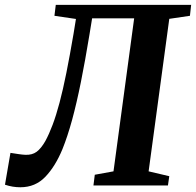

<svg xmlns="http://www.w3.org/2000/svg" viewBox="-48 -763 806 790"><path d="M331 -687.5 320 -620Q302.5 -513.5 285 -426.2Q267.5 -339 248.8 -270.2Q230 -201.5 209 -149.5Q180 -79 138.8 -35.8Q97.5 7.5 36 7.5Q20 7.5 4.5 5Q-11 2.5 -27.5 -3L-5 -134Q14 -131 29.2 -128.8Q44.5 -126.5 57 -126Q84.5 -125 102.8 -138.5Q121 -152 138.5 -182.5Q154 -211 168.5 -249.5Q183 -288 197 -340.5Q211 -393 225 -462.8Q239 -532.5 254.5 -623.5L264.5 -685L176 -698L181.5 -743H738.5L733.5 -698L648.5 -685.5L563.5 -58L648.5 -38L643 0H336.5L342 -44L419 -58L504 -687.5Z"/></svg>

Font: Merriweather 36pt
Style: Bold Italic
Weight: 700
Italic angle: -7.8°
Version: Version 2.101